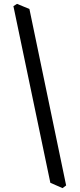

<svg xmlns="http://www.w3.org/2000/svg" viewBox="-20 -801 408 985"><path d="M300.8 164.1 238.3 136.7 48.8 -769.5 67.4 -781.2 130.9 -754.9 319.3 150.4Z"/></svg>

Font: Kelvinch
Style: Italic
Weight: 400
Italic angle: -10°
Designer: Paul James Miller
Foundry: High-Logic / Made with FontCreator
Version: Version 3.40;July 22, 2017;FontCreator 11.0.0.2388 64-bit